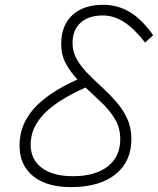

<svg xmlns="http://www.w3.org/2000/svg" viewBox="-20 -762 652 792"><path d="M272.5 9.8Q172.4 9.8 116.5 -35.6Q60.5 -81.1 60.5 -162.1Q60.5 -246.6 118.7 -312.7Q176.8 -378.9 299.3 -434.1Q271 -464.4 251.7 -499.8Q232.4 -535.2 232.4 -580.6Q232.4 -656.7 278.3 -699.5Q324.2 -742.2 405.8 -742.2Q466.3 -742.2 516.4 -711.7Q566.4 -681.2 611.8 -616.7L578.6 -586.4Q534.2 -644 491.7 -671.1Q449.2 -698.2 404.3 -698.2Q345.2 -698.2 312.3 -668.2Q279.3 -638.2 279.3 -584.5Q279.3 -547.9 296.9 -517.3Q314.5 -486.8 342 -458.7Q369.6 -430.7 400.9 -402.3Q431.6 -374 459.2 -342.5Q486.8 -311 504.4 -273.4Q522 -235.8 522 -189Q522 -95.2 456.1 -42.7Q390.1 9.8 272.5 9.8ZM333 -400.9Q216.3 -349.1 161.4 -292Q106.4 -234.9 106.4 -165.5Q106.4 -104 152.3 -69.6Q198.2 -35.2 280.3 -35.2Q372.6 -35.2 424.3 -75.4Q476.1 -115.7 476.1 -188Q476.1 -234.4 454.3 -270.8Q432.6 -307.1 399.4 -338.4Q366.2 -369.6 333 -400.9Z"/></svg>

Font: CaskaydiaCove NF ExtraLight
Style: Italic
Weight: 200
Italic angle: -10°
Designer: Aaron Bell
Foundry: Saja Typeworks
Version: Version 2111.001; VTT 6.35;Nerd Fonts 3.2.1